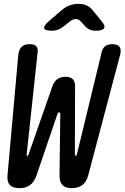

<svg xmlns="http://www.w3.org/2000/svg" viewBox="-20 -970 649 1000"><path d="M19 -56 75 -682Q78 -711 92 -725.5Q106 -740 134 -740Q158 -740 168.5 -729.5Q179 -719 176 -698L119 -167Q118 -160 120 -158H122Q126 -157 129 -166L253 -521Q262 -546 279 -558Q296 -570 321 -570Q346 -570 358.5 -558Q371 -546 371 -521L370 -167Q369 -161 372 -159H374Q379 -159 381 -168L510 -700Q515 -720 528.5 -730Q542 -740 565 -740Q593 -740 603 -725.5Q613 -711 605 -682L439 -55Q430 -22 408.5 -6Q387 10 354 10Q321 10 305.5 -6Q290 -22 290 -54L294 -376Q294 -382 291 -384Q290 -385 288 -385Q282 -385 279 -376L170 -56Q158 -22 136.5 -6Q115 10 81.5 10Q48 10 32 -6Q16 -22 19 -56ZM250 -810Q213 -810 210 -823Q207 -836 237 -862L300 -916Q321 -934 342.5 -942Q364 -950 388 -950Q412 -950 430.5 -942Q449 -934 463 -916L508 -861Q530 -836 522 -823Q514 -810 479 -810Q460 -810 446 -816.5Q432 -823 422 -835L402 -857Q390 -871 374.5 -871Q359 -871 341 -856L316 -836Q301 -823 284.5 -816.5Q268 -810 250 -810Z"/></svg>

Font: Maple Mono Medium
Style: Italic
Weight: 500
Italic angle: -10°
Monospace: yes
Designer: subframe7536
Version: Version 7.000